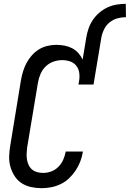

<svg xmlns="http://www.w3.org/2000/svg" viewBox="-20 -978 680 1006"><path d="M432 -781Q436 -805 444 -828.5Q452 -852 466.5 -873.5Q481 -895 501 -912Q521 -929 544 -939.5Q567 -950 591.5 -954Q616 -958 639 -958L640 -888Q618 -888 595.5 -882Q573 -876 554.5 -861Q536 -846 525.5 -824.5Q515 -803 511 -781ZM198 8Q170 8 142.5 2Q115 -4 93 -18.5Q71 -33 56.5 -55.5Q42 -78 34.5 -104.5Q27 -131 28 -159.5Q29 -188 34 -217L90 -559Q94 -582 101 -604.5Q108 -627 119 -648Q130 -669 147 -688Q164 -707 184.5 -719.5Q205 -732 228.5 -737.5Q252 -743 274 -743Q297 -743 318 -739Q339 -735 357.5 -725.5Q376 -716 390 -700.5Q404 -685 413 -666L432 -781H511L470 -535H391L394 -551Q398 -573 395.5 -594.5Q393 -616 380.5 -632.5Q368 -649 348 -656Q328 -663 306 -663Q283 -663 260 -655Q237 -647 219.5 -630Q202 -613 192.5 -591Q183 -569 179 -546L122 -204Q120 -188 119.5 -172Q119 -156 121.5 -141Q124 -126 130.5 -112.5Q137 -99 148.5 -89.5Q160 -80 175 -76Q190 -72 206 -72Q227 -72 248 -79.5Q269 -87 285.5 -103.5Q302 -120 311 -140.5Q320 -161 324 -182V-184H414V-181Q410 -156 400.5 -131.5Q391 -107 376.5 -85Q362 -63 342 -44Q322 -25 298 -13.5Q274 -2 248.5 3Q223 8 198 8Z"/></svg>

Font: Iosevka Term Curly Md Obl
Style: Regular
Weight: 500
Italic angle: -9°
Designer: Belleve Invis
Foundry: Belleve Invis
Version: Version 32.3.0